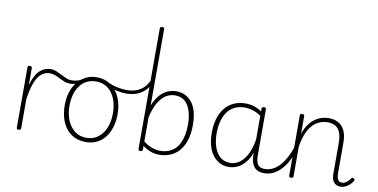

<svg xmlns="http://www.w3.org/2000/svg" viewBox="-91 -1284 3091 1571"><g transform="rotate(10 1454.5 -498.5)"><path d="M130 15Q121 15 117 11.5Q113 8 113 0V-500Q113 -508 117 -511.5Q121 -515 130 -515Q140 -515 144.5 -511.5Q149 -508 149 -500V-360Q163 -407 180.5 -438.5Q198 -470 218.5 -487Q239 -504 260.5 -511.5Q282 -519 302 -519Q308 -519 311.5 -513.5Q315 -508 314.5 -501.5Q314 -495 310.5 -489.5Q307 -484 301 -484Q275 -484 251.5 -471.5Q228 -459 208.5 -431.5Q189 -404 174 -358Q159 -312 149 -244V0Q149 8 144.5 11.5Q140 15 130 15Z M479 -429Q454 -429 432 -437.5Q410 -446 389 -457Q368 -468 346.5 -476Q325 -484 300 -484Q291 -484 286.5 -489.5Q282 -495 282 -501.5Q282 -508 287 -513.5Q292 -519 301 -519Q329 -519 352 -509.5Q375 -500 397 -488.5Q419 -477 440.5 -467.5Q462 -458 487 -458Q504 -458 529 -463.5Q554 -469 579 -486Q584 -490 588.5 -487.5Q593 -485 596 -480Q599 -475 598 -469.5Q597 -464 592 -461Q570 -450 548.5 -443Q527 -436 509.5 -432.5Q492 -429 479 -429Z M687 19Q618 19 568.5 -15Q519 -49 493 -109.5Q467 -170 467 -250Q467 -310 483.5 -359.5Q500 -409 529.5 -444.5Q559 -480 599 -499.5Q639 -519 687 -519Q752 -519 801.5 -485Q851 -451 878.5 -390.5Q906 -330 906 -250Q906 -202 896 -161Q886 -120 867.5 -86.5Q849 -53 822.5 -29.5Q796 -6 762 6.5Q728 19 687 19ZM687 -16Q730 -16 762.5 -33.5Q795 -51 818.5 -82Q842 -113 854.5 -156Q867 -199 867 -250Q867 -319 845 -372.5Q823 -426 783 -455Q743 -484 687 -484Q646 -484 612 -467.5Q578 -451 554.5 -419.5Q531 -388 518.5 -345Q506 -302 506 -250Q506 -182 528.5 -129Q551 -76 591 -46Q631 -16 687 -16Z M945 -429Q910 -429 865.5 -438.5Q821 -448 774 -471Q768 -473 767 -478Q766 -483 767.5 -488Q769 -493 774 -495Q779 -497 785 -494Q825 -475 867 -466.5Q909 -458 945 -458Q983 -458 1016.5 -468.5Q1050 -479 1077.5 -502.5Q1105 -526 1124 -566Q1129 -574 1135.5 -574Q1142 -574 1146.5 -568.5Q1151 -563 1145 -552Q1124 -507 1092 -479.5Q1060 -452 1022.5 -440.5Q985 -429 945 -429Z M1141 14Q1132 14 1128 10Q1124 6 1124 -1V-1001Q1124 -1010 1128.5 -1013Q1133 -1016 1143 -1016Q1152 -1016 1156 -1013Q1160 -1010 1160 -1001V-367Q1184 -427 1215 -459.5Q1246 -492 1279.5 -505.5Q1313 -519 1348 -519Q1428 -519 1478 -456.5Q1528 -394 1528 -269Q1528 -217 1518.5 -173Q1509 -129 1490 -94Q1471 -59 1443.5 -34.5Q1416 -10 1379 3.5Q1342 17 1297 17Q1260 17 1227.5 5Q1195 -7 1160 -32V-1Q1160 6 1155.5 10Q1151 14 1141 14ZM1160 -69Q1198 -40 1232.5 -28Q1267 -16 1300 -16Q1335 -16 1364.5 -26.5Q1394 -37 1417 -56.5Q1440 -76 1455.5 -106.5Q1471 -137 1479.5 -177Q1488 -217 1488 -267Q1488 -332 1472 -381Q1456 -430 1424.5 -457Q1393 -484 1342 -484Q1304 -484 1269 -463Q1234 -442 1206 -395Q1178 -348 1160 -271Z M1874 17Q1821 17 1779.5 -13Q1738 -43 1714.5 -99Q1691 -155 1691 -235Q1691 -285 1700.5 -328.5Q1710 -372 1729 -407Q1748 -442 1776 -467Q1804 -492 1841 -505.5Q1878 -519 1925 -519Q1961 -519 1994.5 -508Q2028 -497 2064 -474V-436Q2025 -464 1989.5 -474.5Q1954 -485 1921 -485Q1886 -485 1856 -474.5Q1826 -464 1803 -443.5Q1780 -423 1764 -393Q1748 -363 1739.5 -324.5Q1731 -286 1731 -238Q1731 -177 1747.5 -126.5Q1764 -76 1797.5 -47Q1831 -18 1882 -18Q1918 -18 1953 -39.5Q1988 -61 2015.5 -110Q2043 -159 2058 -242L2078 -201Q2058 -115 2024 -67.5Q1990 -20 1951 -1.5Q1912 17 1874 17ZM2171 17Q2141 17 2119.5 8Q2098 -1 2084.5 -18.5Q2071 -36 2064.5 -60.5Q2058 -85 2058 -117V-500Q2058 -508 2063 -511.5Q2068 -515 2077 -515Q2087 -515 2090.5 -511.5Q2094 -508 2094 -500V-118Q2094 -69 2110 -43.5Q2126 -18 2171 -18Q2177 -18 2181 -12.5Q2185 -7 2185 -0.5Q2185 6 2182 11.5Q2179 17 2171 17Z M2168 17Q2159 17 2154 11.5Q2149 6 2149 -0.5Q2149 -7 2154 -12.5Q2159 -18 2168 -18Q2203 -18 2235 -34Q2267 -50 2293 -79Q2319 -108 2340.5 -148Q2362 -188 2378 -235Q2380 -244 2387.5 -244.5Q2395 -245 2400 -239Q2405 -233 2402 -223Q2388 -176 2366.5 -132.5Q2345 -89 2316 -56Q2287 -23 2250 -3Q2213 17 2168 17Z M2804 17Q2787 17 2773 11Q2759 5 2749 -6.5Q2739 -18 2734 -35.5Q2729 -53 2729 -77V-331Q2729 -381 2717 -415Q2705 -449 2679 -466.5Q2653 -484 2610 -484Q2580 -484 2549 -472.5Q2518 -461 2491 -434.5Q2464 -408 2443.5 -362Q2423 -316 2412 -247V0Q2412 8 2407.5 11.5Q2403 15 2393 15Q2384 15 2380 11.5Q2376 8 2376 0V-500Q2376 -508 2380 -511.5Q2384 -515 2393 -515Q2403 -515 2407.5 -511.5Q2412 -508 2412 -500V-354Q2429 -403 2453 -435Q2477 -467 2504.5 -485.5Q2532 -504 2560 -511.5Q2588 -519 2614 -519Q2658 -519 2692 -501.5Q2726 -484 2746 -444.5Q2766 -405 2766 -340V-91Q2766 -68 2770 -52Q2774 -36 2783.5 -27Q2793 -18 2810 -18Q2822 -18 2833 -22.5Q2844 -27 2856 -37.5Q2868 -48 2880 -65Q2884 -72 2889 -72.5Q2894 -73 2901 -68Q2906 -65 2908 -60Q2910 -55 2906 -49Q2894 -29 2877 -14Q2860 1 2841.5 9Q2823 17 2804 17Z"/></g></svg>

Font: Playwrite NG Modern Thin
Style: Regular
Weight: 250
Designer: Veronika Burian, José Scaglione
Foundry: TypeTogether
Version: Version 1.002